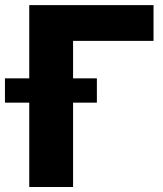

<svg xmlns="http://www.w3.org/2000/svg" viewBox="-76 -748 652 768"><path d="M538.1 -727.5V-584.5H216.3V0H41V-727.5ZM-56.2 -337.4V-434.6H311.5V-337.4Z"/></svg>

Font: Inter Tight ExtraBold
Style: Regular
Weight: 800
Designer: Rasmus Andersson
Foundry: rsms
Version: Version 3.004; ttfautohint (v1.8.4.7-5d5b)